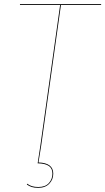

<svg xmlns="http://www.w3.org/2000/svg" viewBox="-20 -700 507 923"><path d="M467 -680 465 -676H273L178 0L165 81Q236 83 236 135Q236 163 217 183Q198 203 164 203Q145 203 132.5 199Q120 195 109 187L111 183Q130 199 164 199Q198 199 215 180Q232 161 232 135Q232 110 215 98Q198 86 161 85L174 0L269 -676H76V-680Z"/></svg>

Font: Fira Sans Condensed Four
Style: Italic
Weight: 100
Width: 3
Italic angle: -8°
Designer: bBox Type GmbH & Carrois Corporate GbR & Edenspiekermann AG
Foundry: bBox Type GmbH & Carrois Corporate GbR & Edenspiekermann AG
Version: Version 4.301